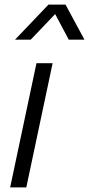

<svg xmlns="http://www.w3.org/2000/svg" viewBox="-20 -812 386 832"><path d="M190 -792H264L346 -640H278L219 -751L113 -640H45ZM24 0 138 -538H208L94 0Z"/></svg>

Font: Plus Jakarta Display Light
Style: Italic
Weight: 300
Italic angle: -12°
Designer: Gumpita Rahayu
Foundry: Tokotype Studio
Version: Version 1.000;hotconv 1.0.109;makeotfexe 2.5.65596